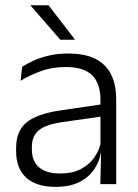

<svg xmlns="http://www.w3.org/2000/svg" viewBox="-20 -702 526 732"><path d="M362.5 0 365.5 -121.5 363 -131V-288.5V-321Q363 -384 331.2 -415.2Q299.5 -446.5 231.5 -446.5Q178.5 -446.5 135 -430.5Q91.5 -414.5 58.5 -394L64.5 -447.5Q82.5 -459 108 -470.8Q133.5 -482.5 166.8 -490.2Q200 -498 240 -498Q289 -498 323.8 -486Q358.5 -474 380.5 -451Q402.5 -428 412.8 -395.5Q423 -363 423 -322.5V0ZM191.5 10.5Q119 10.5 80.2 -24.5Q41.5 -59.5 41.5 -125V-138Q41.5 -202.5 81.2 -235.2Q121 -268 210 -281L373 -305L376 -259L217.5 -236.5Q155.5 -227.5 128.5 -205.8Q101.5 -184 101.5 -141.5V-132.5Q101.5 -87.5 129 -64Q156.5 -40.5 209.5 -40.5Q255 -40.5 287.2 -57Q319.5 -73.5 339.2 -101.2Q359 -129 365.5 -163.5L377.5 -120.5H365Q359 -86 338.8 -56Q318.5 -26 282.2 -7.8Q246 10.5 191.5 10.5ZM165 -682 265 -552V-550.5H210L96.5 -681V-682Z"/></svg>

Font: Anek Odia Light
Style: Regular
Weight: 300
Designer: Yesha Goshar & Mahesh Sahu (Odia), Yesha Goshar (Latin)
Foundry: Ek Type
Version: Version 1.003